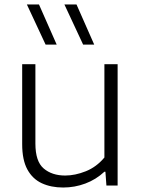

<svg xmlns="http://www.w3.org/2000/svg" viewBox="-20 -828 632 857"><path d="M262 9Q208 9 166.8 -10Q125.5 -29 102.2 -71.5Q79 -114 79 -184.5V-541.5H138V-187Q138 -107.5 175 -76Q212 -44.5 271 -44.5Q315 -44.5 362.8 -63.5Q410.5 -82.5 446 -125V-541.5H505V0H455L450.5 -61.5H446Q408.5 -26.5 361 -8.8Q313.5 9 262 9ZM351 -629 267.5 -808H321.5L400.5 -629ZM183.5 -629 100 -808H154L233 -629Z"/></svg>

Font: Encode Sans Semi Expanded Light
Style: Regular
Weight: 300
Width: 6
Designer: Multiple Designers
Foundry: Impallari Type
Version: Version 3.000; ttfautohint (v1.8.3) -l 8 -r 50 -G 200 -x 14 